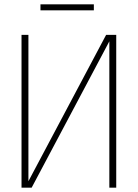

<svg xmlns="http://www.w3.org/2000/svg" viewBox="-20 -872 640 892"><path d="M520 0H488V-680L127 0H80V-710H112V-30L473 -710H520ZM168 -824V-852H416V-824Z"/></svg>

Font: Geist Mono Thin
Style: Regular
Weight: 100
Monospace: yes
Designer: Basement.studio, Andrés Briganti, Mateo Zaragoza
Foundry: Basement.studio, Vercel, Andrés Briganti, Guido Ferreyra, Mateo Zaragoza
Version: Version 1.500; ttfautohint (v1.8.4.7-5d5b)